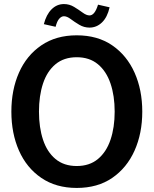

<svg xmlns="http://www.w3.org/2000/svg" viewBox="-20 -914 757 946"><path d="M358 12Q256 12 183.5 -37.5Q111 -87 73.5 -172Q36 -257 36 -364Q36 -471 73.5 -556Q111 -641 183.5 -690.5Q256 -740 358 -740Q461 -740 533 -690.5Q605 -641 643 -556Q681 -471 681 -364Q681 -257 643 -172Q605 -87 533 -37.5Q461 12 358 12ZM358 -96Q421 -96 462.5 -130.5Q504 -165 524.5 -225.5Q545 -286 545 -364Q545 -442 524.5 -502.5Q504 -563 462.5 -597.5Q421 -632 358 -632Q295 -632 253.5 -597.5Q212 -563 192 -502.5Q172 -442 172 -364Q172 -286 192 -225.5Q212 -165 253.5 -130.5Q295 -96 358 -96ZM463 -891 520 -878Q509 -829 482.5 -803.5Q456 -778 421 -778Q394 -778 370.5 -792Q347 -806 328.5 -820Q310 -834 295 -834Q283 -834 272 -822Q261 -810 254 -782L196 -795Q208 -842 234 -868Q260 -894 295 -894Q322 -894 345 -880Q368 -866 387 -852Q406 -838 421 -838Q447 -838 463 -891Z"/></svg>

Font: Murecho Medium
Style: Regular
Weight: 500
Designer: Neil Summerour
Foundry: Positype
Version: Version 1.010; ttfautohint (v1.8.3)